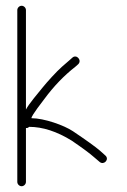

<svg xmlns="http://www.w3.org/2000/svg" viewBox="-20 -708 440 666"><path d="M40 -673V-77C40 -69.1 47.1 -62 55 -62C62.9 -62 70 -69.1 70 -77V-264H74C76 -264 78.3 -265.3 81 -268C128 -268 177.3 -252 229 -220C266.2 -194.6 291.9 -175.6 306 -163L326 -146C340.7 -134 361 -155.7 345 -169L326 -186C309.6 -199.9 278.7 -222.1 233.2 -252.7C202.4 -273.4 133.1 -298 89 -298C89 -307.4 128.9 -357.9 133 -363.5C166 -408.4 202.4 -446.2 242 -477L251 -485C265.6 -498.3 245.7 -521.4 231 -508L222 -500C216 -494.7 207.2 -487 195.6 -477.1C177.1 -461.2 141.5 -421.7 127 -403.5C114.6 -388 79.5 -347 70 -328V-673C70 -680.9 62.9 -688 55 -688C47.1 -688 40 -680.9 40 -673Z"/></svg>

Font: MewTooHand
Style: Condensed
Weight: 400
Designer: Mew Too, Robert Jablonski
Version: Version 0.77